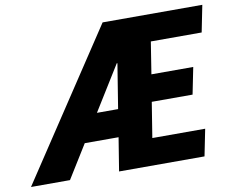

<svg xmlns="http://www.w3.org/2000/svg" viewBox="-111 -811 1107 912"><g transform="rotate(-10 443.0 -355.5)"><path d="M439 -292.5 473.6 -507.3 470.7 -508.3 336.9 -292.5ZM804.2 0H392.1L418 -160.6H254.9L155.3 0H-32.7L438 -710.9H918.9L893.1 -582H647.9L623.5 -427.7H825.2L799.3 -298.8H602.5L575.2 -128.9H830.1Z"/></g></svg>

Font: Roboto-BlackItalic
Style: Italic
Weight: 900
Italic angle: -12°
Designer: Google
Version: Version 1.100141; 2013